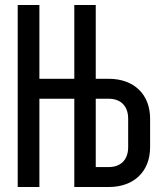

<svg xmlns="http://www.w3.org/2000/svg" viewBox="-20 -750 640 770"><path d="M51 0H138V-354H278V0H416C517 0 582 -62 582 -160V-274C582 -372 517 -434 416 -434H364V-730H278V-434H138V-730H51ZM364 -80V-354H416C465 -354 494 -324 494 -274V-160C494 -110 465 -80 416 -80Z"/></svg>

Font: JetBrains Mono Medium
Style: Regular
Weight: 436
Monospace: yes
Designer: Philipp Nurullin, Konstantin Bulenkov
Foundry: JetBrains
Version: Version 2.305